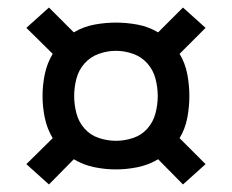

<svg xmlns="http://www.w3.org/2000/svg" viewBox="-20 -595 616 510"><path d="M466 -105 526 -159 457 -228Q472 -253 477.5 -282Q483 -311 483 -340Q483 -369 477.5 -398Q472 -427 457 -452L526 -521L466 -575L400 -509Q375 -524 346 -529.5Q317 -535 288 -535Q259 -535 230 -529.5Q201 -524 176 -509L110 -575L50 -521L120 -452Q105 -427 99 -398Q93 -369 93 -340Q93 -311 99 -282Q105 -253 120 -228L50 -159L110 -105L176 -172Q201 -157 230 -151Q259 -145 288 -145Q317 -145 346 -151Q375 -157 400 -172ZM288 -221Q265 -221 242.5 -228.5Q220 -236 204.5 -253.5Q189 -271 183 -294Q177 -317 177 -340Q177 -363 183 -386Q189 -409 204.5 -426.5Q220 -444 242.5 -452Q265 -460 288 -460Q311 -460 333.5 -452Q356 -444 371.5 -426.5Q387 -409 393 -386Q399 -363 399 -340Q399 -317 393 -294Q387 -271 371.5 -253.5Q356 -236 333.5 -228.5Q311 -221 288 -221Z"/></svg>

Font: Iosevka SS01 Extended
Style: Regular
Weight: 400
Width: 7
Monospace: yes
Designer: Belleve Invis
Foundry: Belleve Invis
Version: Version 3.4.7; ttfautohint (v1.8.3)